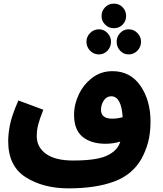

<svg xmlns="http://www.w3.org/2000/svg" viewBox="-20 -847 894 1055"><path d="M757 26Q780 -15 793.5 -64.5Q807 -114 807 -179Q807 -296 751.5 -376Q696 -456 598 -456Q535 -456 487.5 -420Q440 -384 413.5 -329Q387 -274 387 -216Q387 -133 434 -95Q481 -57 560 -57Q601 -57 641 -69Q639 -64 637 -58Q620 -15 563.5 10Q507 35 381 35Q284 35 233 -1.5Q182 -38 182 -99Q182 -130 189 -159Q196 -188 218 -244L81 -295Q44 -210 34.5 -160Q25 -110 25 -72Q25 66 121.5 127Q218 188 356 188Q506 188 607 150.5Q708 113 757 26ZM535 -244Q535 -272 550.5 -295Q566 -318 591 -318Q647 -318 654 -203Q625 -195 596 -195Q535 -195 535 -244ZM606 -692Q635 -692 654 -712Q673 -732 673 -759Q673 -787 654 -807Q635 -827 606 -827Q577 -827 557.5 -807Q538 -787 538 -759Q538 -732 557.5 -712Q577 -692 606 -692ZM524 -548Q551 -548 570.5 -568.5Q590 -589 590 -618Q590 -645 570.5 -665.5Q551 -686 524 -686Q495 -686 475 -665.5Q455 -645 455 -618Q455 -589 475 -568.5Q495 -548 524 -548ZM687 -548Q715 -548 735 -568.5Q755 -589 755 -618Q755 -645 735 -665.5Q715 -686 687 -686Q659 -686 640 -665.5Q621 -645 621 -618Q621 -589 640 -568.5Q659 -548 687 -548Z"/></svg>

Font: Noto Sans Arabic Extra
Style: Regular
Weight: 800
Designer: Nadine Chahine - Monotype Design Team
Foundry: Monotype Imaging Inc.
Version: Version 1.902